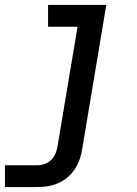

<svg xmlns="http://www.w3.org/2000/svg" viewBox="-35 -540 555 775"><path d="M-15 215V127H117Q132 127 147.5 121Q163 115 174 103Q185 91 190.5 76Q196 61 198 46L278 -432H159V-520H394L297 60Q294 81 287 101.5Q280 122 268 141Q256 160 238.5 175Q221 190 200.5 199Q180 208 159 211.5Q138 215 117 215Z"/></svg>

Font: Iosevka SS04 Semibold
Style: Italic
Weight: 600
Italic angle: -9°
Monospace: yes
Designer: Belleve Invis
Foundry: Belleve Invis
Version: Version 19.0.0; ttfautohint (v1.8.4)